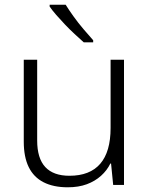

<svg xmlns="http://www.w3.org/2000/svg" viewBox="-20 -786 636 816"><path d="M268 10Q207 10 165 -11.5Q123 -33 102 -76Q81 -119 81 -184V-532H138V-189Q138 -113 172.5 -76Q207 -39 275 -39Q362 -39 406 -90Q450 -141 450 -242V-532H507V0H461L452 -91H449Q435 -62 409.5 -39Q384 -16 349 -3Q314 10 268 10ZM259 -766Q272 -745 292 -717Q312 -689 335 -662Q358 -635 376 -615V-606H336Q318 -622 297 -641.5Q276 -661 256 -682Q236 -703 219 -722.5Q202 -742 191 -758V-766Z"/></svg>

Font: Noto Sans Symbols Light
Style: Regular
Weight: 300
Version: Version 2.002